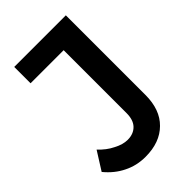

<svg xmlns="http://www.w3.org/2000/svg" viewBox="-241 -791 989 989"><g transform="rotate(-45 253.0 -297.0)"><path d="M377 46C417 7 437 -49 437 -120V-700H61V-581H302V-123C302 -90 294 -65 278 -48C261 -30 238 -21 209 -21C186 -21 161 -28 135 -42C108 -55 83 -74 60 -99L-3 1C25 35 57 61 94 79C130 97 169 106 212 106C282 106 337 86 377 46Z"/></g></svg>

Font: Argentum Sans Medium
Style: Regular
Weight: 500
Designer: Julieta Ulanovsky
Foundry: Julieta Ulanovsky
Version: Version 5.001;January 29, 2019;FontCreator 11.5.0.2425 64-bi